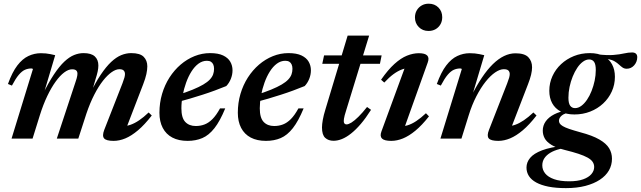

<svg xmlns="http://www.w3.org/2000/svg" viewBox="-20 -732 3386 1014"><path d="M640 -37 627 -65.5Q647.5 -65.5 669.2 -73Q691 -80.5 715 -96.8Q739 -113 765 -138L781.5 -122Q743.5 -73 708.8 -43.8Q674 -14.5 642.2 -1.2Q610.5 12 580 12Q541 12 529.8 -1.2Q518.5 -14.5 530.5 -46L627 -292.5Q634 -311 637 -321.8Q640 -332.5 640 -341Q640 -352.5 633.2 -359.5Q626.5 -366.5 610.5 -366.5Q592 -366.5 569.8 -351Q547.5 -335.5 524 -305.8Q500.5 -276 478 -232.2Q455.5 -188.5 436.5 -132.5L393.5 0H280L378.5 -298Q382.5 -309.5 384.8 -317.8Q387 -326 388 -332Q389 -338 389 -342.5Q389 -354.5 382.2 -360.2Q375.5 -366 360.5 -366Q341.5 -366 319.2 -349.5Q297 -333 274 -301.2Q251 -269.5 229.5 -224.5Q208 -179.5 190.5 -123.5L152 0H41L154 -367.5Q152.5 -368.5 150.8 -369.5Q149 -370.5 146 -370.5Q128 -370.5 112 -363.5Q96 -356.5 79.5 -337.2Q63 -318 43 -280L22 -288.5Q44.5 -351 71.5 -386.2Q98.5 -421.5 130 -436.2Q161.5 -451 196 -451Q210.5 -451 222.2 -449.8Q234 -448.5 246 -446.2Q258 -444 271.5 -440.5L207 -224L203.5 -229.5Q236 -295.5 264.8 -338.8Q293.5 -382 320 -406.8Q346.5 -431.5 371.5 -441.5Q396.5 -451.5 421 -451.5Q462 -451.5 480.8 -434Q499.5 -416.5 499.5 -386Q499.5 -372 495.8 -354.2Q492 -336.5 484.5 -313.5L460.5 -231H452.5Q483.5 -295 512 -337.5Q540.5 -380 567.2 -405Q594 -430 620.2 -440.8Q646.5 -451.5 673 -451.5Q719.5 -451.5 738.8 -432Q758 -412.5 758 -381.5Q758 -363.5 753 -340.5Q748 -317.5 736 -286.5Z M1072.5 -411Q1049 -411 1028.2 -395.8Q1007.5 -380.5 991 -354.2Q974.5 -328 962.8 -295.2Q951 -262.5 944.5 -227.5Q938 -192.5 938 -160Q938 -109.5 958.5 -88Q979 -66.5 1014 -66.5Q1039 -66.5 1060.5 -74.8Q1082 -83 1102 -103Q1122 -123 1142 -159.5H1169.5Q1142 -92.5 1112.5 -55Q1083 -17.5 1048.5 -2.8Q1014 12 970.5 12Q923.5 12 890.2 -5.5Q857 -23 839.5 -56.5Q822 -90 822 -136.5Q822 -189 836 -236.2Q850 -283.5 875.2 -322.8Q900.5 -362 934 -390.8Q967.5 -419.5 1007.2 -435.5Q1047 -451.5 1089.5 -451.5Q1132.5 -451.5 1158.5 -439Q1184.5 -426.5 1196.2 -406Q1208 -385.5 1208 -360.5Q1208 -337.5 1199 -315.2Q1190 -293 1175 -277.5Q1146.5 -266 1115 -254.2Q1083.5 -242.5 1050 -231.8Q1016.5 -221 982 -210.8Q947.5 -200.5 914 -192L915.5 -229.5Q963.5 -244.5 997.5 -258.5Q1031.5 -272.5 1053.5 -285.5Q1075.5 -298.5 1088 -311.8Q1100.5 -325 1105.5 -339Q1110.5 -353 1110.5 -368.5Q1110.5 -382 1106.2 -391.5Q1102 -401 1093.8 -406Q1085.5 -411 1072.5 -411Z M1486.5 -411Q1463 -411 1442.2 -395.8Q1421.5 -380.5 1405 -354.2Q1388.5 -328 1376.8 -295.2Q1365 -262.5 1358.5 -227.5Q1352 -192.5 1352 -160Q1352 -109.5 1372.5 -88Q1393 -66.5 1428 -66.5Q1453 -66.5 1474.5 -74.8Q1496 -83 1516 -103Q1536 -123 1556 -159.5H1583.5Q1556 -92.5 1526.5 -55Q1497 -17.5 1462.5 -2.8Q1428 12 1384.5 12Q1337.5 12 1304.2 -5.5Q1271 -23 1253.5 -56.5Q1236 -90 1236 -136.5Q1236 -189 1250 -236.2Q1264 -283.5 1289.2 -322.8Q1314.5 -362 1348 -390.8Q1381.5 -419.5 1421.2 -435.5Q1461 -451.5 1503.5 -451.5Q1546.5 -451.5 1572.5 -439Q1598.5 -426.5 1610.2 -406Q1622 -385.5 1622 -360.5Q1622 -337.5 1613 -315.2Q1604 -293 1589 -277.5Q1560.5 -266 1529 -254.2Q1497.5 -242.5 1464 -231.8Q1430.5 -221 1396 -210.8Q1361.5 -200.5 1328 -192L1329.5 -229.5Q1377.5 -244.5 1411.5 -258.5Q1445.5 -272.5 1467.5 -285.5Q1489.5 -298.5 1502 -311.8Q1514.5 -325 1519.5 -339Q1524.5 -353 1524.5 -368.5Q1524.5 -382 1520.2 -391.5Q1516 -401 1507.8 -406Q1499.5 -411 1486.5 -411Z M1682 -395 1691.5 -439.5H1995.5L1986.5 -395ZM1809.5 -153.5Q1803.5 -135 1800.5 -123.5Q1797.5 -112 1796.5 -104.8Q1795.5 -97.5 1795.5 -92.5Q1795.5 -83.5 1799.5 -79.2Q1803.5 -75 1810 -75Q1820.5 -75 1836.5 -85Q1852.5 -95 1873.2 -115.5Q1894 -136 1918.5 -167L1939.5 -152Q1912 -108.5 1885.5 -77.5Q1859 -46.5 1834 -26.8Q1809 -7 1786 2.2Q1763 11.5 1741.5 11.5Q1714.5 11.5 1697.5 -4Q1680.5 -19.5 1680.5 -59Q1680.5 -75 1684.8 -99.2Q1689 -123.5 1699 -155.5L1816 -544H1929.5Z M1994.5 -38 2125 -393.5 2147 -372.5Q2125.5 -373.5 2103.5 -365.5Q2081.5 -357.5 2058.2 -340.5Q2035 -323.5 2009.5 -296L1992.5 -311Q2029 -363.5 2063 -394.2Q2097 -425 2129.2 -438Q2161.5 -451 2192 -451Q2224.5 -451 2236.2 -438.8Q2248 -426.5 2239 -402L2108.5 -37L2088 -65Q2109.5 -63.5 2131.8 -70Q2154 -76.5 2178.2 -92.5Q2202.5 -108.5 2229.5 -134L2245.5 -117.5Q2208.5 -70.5 2174 -42Q2139.5 -13.5 2108 -0.8Q2076.5 12 2046.5 12Q2010 12 1997.5 -0.2Q1985 -12.5 1994.5 -38ZM2171.5 -640Q2171.5 -661 2181 -677.2Q2190.5 -693.5 2206.8 -703Q2223 -712.5 2244 -712.5Q2275.5 -712.5 2295.5 -692.2Q2315.5 -672 2315.5 -641Q2315.5 -620 2306.2 -603.8Q2297 -587.5 2280.8 -578Q2264.5 -568.5 2243 -568.5Q2212 -568.5 2191.8 -589Q2171.5 -609.5 2171.5 -640Z M2308 -280 2287 -288.5Q2309.5 -351 2336.5 -386.2Q2363.5 -421.5 2395 -436.2Q2426.5 -451 2461 -451Q2475.5 -451 2487.5 -449.8Q2499.5 -448.5 2511.5 -446.2Q2523.5 -444 2537.5 -440.5L2470.5 -216L2467 -220.5Q2496 -278.5 2525 -321.8Q2554 -365 2583.2 -393.5Q2612.5 -422 2642.2 -436.2Q2672 -450.5 2702.5 -450.5Q2750.5 -450.5 2770.2 -429.8Q2790 -409 2790 -376.5Q2790 -359.5 2784.8 -337.2Q2779.5 -315 2768.5 -287L2672 -37L2659 -65.5Q2679.5 -65.5 2701 -73Q2722.5 -80.5 2746.5 -96.8Q2770.5 -113 2797 -138L2813.5 -122Q2775.5 -73 2740.8 -43.8Q2706 -14.5 2674 -1.2Q2642 12 2612 12Q2572.5 12 2561.2 -1.2Q2550 -14.5 2562.5 -46L2658.5 -291.5Q2665.5 -310 2668.8 -321.2Q2672 -332.5 2672 -341Q2672 -352.5 2665 -359.5Q2658 -366.5 2640.5 -366.5Q2620 -366.5 2595 -349.5Q2570 -332.5 2544.5 -300.5Q2519 -268.5 2495.8 -223.5Q2472.5 -178.5 2455.5 -123.5L2417 0H2306L2419 -367.5Q2417.5 -368.5 2415.8 -369.5Q2414 -370.5 2411 -370.5Q2393 -370.5 2377 -363.5Q2361 -356.5 2344.5 -337.2Q2328 -318 2308 -280Z M3290 -369Q3277.5 -369 3268.2 -375.2Q3259 -381.5 3249.2 -390.8Q3239.5 -400 3226 -408Q3212.5 -416 3192 -420Q3171.5 -424 3140.5 -420L3135.5 -445Q3187 -439 3220 -441.8Q3253 -444.5 3275.8 -449.8Q3298.5 -455 3318.5 -455Q3331 -455 3338.2 -448.8Q3345.5 -442.5 3345.5 -430Q3345.5 -417.5 3341 -406.2Q3336.5 -395 3329 -386.8Q3321.5 -378.5 3311.8 -373.8Q3302 -369 3290 -369ZM3017 -161Q3034 -161 3050 -172.8Q3066 -184.5 3080 -205Q3094 -225.5 3104.2 -251.5Q3114.5 -277.5 3120.5 -306Q3126.5 -334.5 3126.5 -362.5Q3126.5 -392.5 3117.5 -405.2Q3108.5 -418 3091.5 -418Q3075 -418 3058.8 -406.2Q3042.5 -394.5 3028.8 -374Q3015 -353.5 3004.5 -327.5Q2994 -301.5 2988 -273Q2982 -244.5 2982 -216Q2982 -186.5 2991.2 -173.8Q3000.5 -161 3017 -161ZM3095 -451.5Q3138.5 -451.5 3168 -435.8Q3197.5 -420 3212.5 -392Q3227.5 -364 3227.5 -326.5Q3227.5 -285 3211 -248.8Q3194.5 -212.5 3165.2 -185.2Q3136 -158 3097.2 -142.8Q3058.5 -127.5 3013.5 -127.5Q2970.5 -127.5 2941 -143.2Q2911.5 -159 2896.2 -187Q2881 -215 2881 -252.5Q2881 -293.5 2897.5 -329.8Q2914 -366 2943.2 -393.2Q2972.5 -420.5 3011.2 -436Q3050 -451.5 3095 -451.5ZM2969 261.5Q2916 261.5 2877 253.8Q2838 246 2812 231.8Q2786 217.5 2773.2 197.5Q2760.5 177.5 2760.5 153Q2760.5 125 2779.8 101.8Q2799 78.5 2843 61.8Q2887 45 2962 37H3006.5L3005 45.5Q2966.5 47.5 2936.5 55Q2906.5 62.5 2886 75Q2865.5 87.5 2854.8 104Q2844 120.5 2844 141.5Q2844 165 2859.2 184Q2874.5 203 2906 214.2Q2937.5 225.5 2986 225.5Q3030.5 225.5 3059.8 215Q3089 204.5 3103.5 187.2Q3118 170 3118 150Q3118 135 3109.8 122.8Q3101.5 110.5 3083 100.2Q3064.5 90 3035 80.2Q3005.5 70.5 2963 60Q2917 48.5 2891.8 32.8Q2866.5 17 2856.5 -1.8Q2846.5 -20.5 2846.5 -42Q2846.5 -69 2862 -91Q2877.5 -113 2907 -128.2Q2936.5 -143.5 2978 -149.5L2995 -138Q2962.5 -135 2947.2 -122.2Q2932 -109.5 2932 -94Q2932 -87 2936.2 -80Q2940.5 -73 2952 -66Q2963.5 -59 2986 -51.2Q3008.5 -43.5 3044.5 -33.5Q3109 -16.5 3145.5 4.8Q3182 26 3197 51Q3212 76 3212 106Q3212 140 3195.8 168.2Q3179.5 196.5 3148 217.2Q3116.5 238 3071.5 249.8Q3026.5 261.5 2969 261.5Z"/></svg>

Font: Newsreader 24pt SemiBold
Style: Italic
Weight: 600
Italic angle: -17°
Designer: Hugues Gentile
Foundry: Production Type
Version: Version 1.003